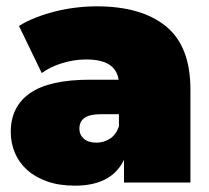

<svg xmlns="http://www.w3.org/2000/svg" viewBox="-20 -577 661 607"><path d="M356 -216H300Q264 -216 247.5 -204.5Q231 -193 231 -170Q231 -151 245 -138.5Q259 -126 285 -126Q308 -126 327.5 -138.5Q347 -151 356 -178ZM217 10Q167 10 129 -3.5Q91 -17 65.5 -40Q40 -63 27 -94Q14 -125 14 -160Q14 -240 75 -282.5Q136 -325 264 -325H355Q350 -357 325 -373Q300 -389 252 -389Q215 -389 177 -377.5Q139 -366 112 -346L40 -495Q64 -510 93.5 -521.5Q123 -533 155 -541Q187 -549 220.5 -553Q254 -557 286 -557Q427 -557 504.5 -494Q582 -431 582 -294V0H372V-72Q333 10 217 10Z"/></svg>

Font: Montserrat-Alt1 Black
Style: Regular
Weight: 900
Designer: Differentunic
Foundry: Differentunic
Version: Version 7.222